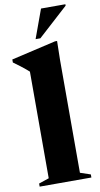

<svg xmlns="http://www.w3.org/2000/svg" viewBox="-109 -964 526 1009"><g transform="rotate(-10 154.5 -460.0)"><path d="M238.5 -35 293.5 -16.5V0H17.5V-16.5L72 -35V-604Q65.5 -610 54.2 -619.5Q43 -629 27.2 -641Q11.5 -653 -8 -667V-683L229.5 -738H240.5L238.5 -635.5ZM131 -767 187 -920.5H317V-913L156.5 -767Z"/></g></svg>

Font: Newsreader 60pt
Style: Bold
Weight: 700
Designer: Hugues Gentile
Foundry: Production Type
Version: Version 1.003